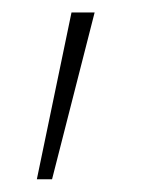

<svg xmlns="http://www.w3.org/2000/svg" viewBox="-20 -104 244 308"><path d="M94.7 -84H131.8L63.5 183.6H39.1Z"/></svg>

Font: Min Sans VF VF
Style: Regular
Weight: 400
Designer: Jinseong-Kim, NotoSansCJK, Nunito
Foundry: Jinseong-Kim
Version: Version 1.420;Glyphs 3.1.2 (3151)